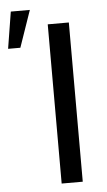

<svg xmlns="http://www.w3.org/2000/svg" viewBox="-102 -818 478 854"><g transform="rotate(-5 137.0 -391.0)"><path d="M232.4 -710.9V0H138.2V-710.9ZM-46.9 -617.7 -20.5 -781.7H64.5L7.8 -617.7Z"/></g></svg>

Font: RobotoDEMO
Style: Regular
Weight: 400
Designer: Christian Robertson
Foundry: Google
Version: Version 2.136